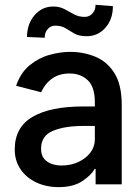

<svg xmlns="http://www.w3.org/2000/svg" viewBox="-20 -769 581 801"><path d="M378.9 0V-64.3H374.6Q361.9 -39.4 323.9 -13.8Q285.9 11.7 225.1 11.7Q172.6 11.7 131 -8Q89.5 -27.7 65.5 -63.2Q41.5 -98.7 41.5 -145.6Q41.5 -237.9 115.6 -281.4Q189.6 -324.9 327.8 -324.9H375.7V-342Q375.7 -406.2 346.1 -434.3Q316.4 -462.4 269.9 -462.4Q227.6 -462.4 198 -441.6Q168.3 -420.8 151.6 -384.2L47.2 -411.2Q66.4 -466.6 104.4 -497.3Q142.4 -528.1 187.3 -540.3Q232.2 -552.6 272 -552.6Q329.5 -552.6 378.7 -532Q427.9 -511.4 457.9 -463.1Q487.9 -414.8 487.9 -331.3V0ZM375.7 -243.6H328.5Q249.3 -243.6 200.3 -223Q151.3 -202.4 151.3 -148.4Q151.3 -121.1 164.8 -105.8Q178.3 -90.6 197.8 -84.5Q217.3 -78.5 236.2 -78.5Q276.3 -78.5 307.9 -93.6Q339.5 -108.7 357.6 -133.2Q375.7 -157.7 375.7 -186.8ZM378.6 -748.9 451 -743.3Q451 -688.6 419.7 -653.2Q388.5 -617.9 341.6 -617.9Q309.7 -617.9 290.5 -628.9Q271.3 -639.9 253.9 -650.9Q236.5 -661.9 210.2 -661.9Q191.8 -661.9 179.2 -647.9Q166.5 -633.9 166.5 -611.5L92.7 -614.7Q92.7 -668.7 123.9 -705.3Q155.2 -741.8 202.1 -741.8Q228.7 -741.8 248.9 -731Q269.2 -720.2 288.9 -709.3Q308.6 -698.5 333.5 -698.5Q352.3 -698.5 365.4 -712.5Q378.6 -726.6 378.6 -748.9Z"/></svg>

Font: Interface Medium
Style: Regular
Weight: 500
Designer: Rasmus Andersson
Foundry: rsms
Version: Version 1.8